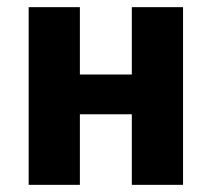

<svg xmlns="http://www.w3.org/2000/svg" viewBox="-20 -516 591 536"><path d="M60 0V-496H203V-308H348V-496H491V0H348V-197H203V0Z"/></svg>

Font: Nunito Sans 10pt Condensed ExtraBold
Style: Regular
Weight: 800
Width: 3
Designer: Vernon Adams
Foundry: Vernon Adams
Version: Version 3.101;gftools[0.9.27]